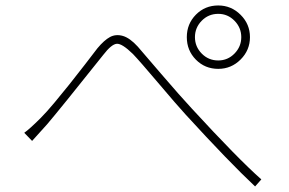

<svg xmlns="http://www.w3.org/2000/svg" viewBox="-20 -714 1040 692"><path d="M766.6 -496.1Q800.8 -496.1 825.2 -521Q849.6 -545.9 849.6 -580.1Q849.6 -614.3 825.2 -639.2Q800.8 -664.1 766.6 -664.1Q731.4 -664.1 707 -639.2Q682.6 -614.3 682.6 -580.1Q682.6 -545.9 707 -521Q731.4 -496.1 766.6 -496.1ZM766.6 -694.3Q813.5 -694.3 847.2 -660.6Q880.9 -627 880.9 -580.1Q880.9 -533.2 847.2 -499.5Q813.5 -465.8 766.6 -465.8Q718.8 -465.8 686 -499Q653.3 -532.2 653.3 -580.1Q653.3 -627.9 686 -661.1Q718.8 -694.3 766.6 -694.3ZM95.7 -206.1 67.4 -235.4Q86.9 -249 127 -289.1Q147.5 -309.6 177.2 -345.2Q207 -380.9 229.5 -409.2Q252 -437.5 286.1 -481.4Q320.3 -525.4 331.1 -540Q355.5 -569.3 376.5 -580.6Q397.5 -591.8 422.9 -584.5Q448.2 -577.1 476.6 -545.9Q488.3 -532.2 559.6 -449.2Q630.9 -366.2 670.9 -323.2Q838.9 -140.6 921.9 -67.4L899.4 -42Q806.6 -128.9 648.4 -301.8Q617.2 -335.9 550.3 -415Q483.4 -494.1 459 -519.5Q419.9 -557.6 400.9 -556.2Q381.8 -554.7 352.5 -516.6Q195.3 -319.3 149.4 -265.6Q126 -240.2 95.7 -206.1Z"/></svg>

Font: GenEi Gothic M ExtraLight
Style: Regular
Weight: 200
Designer: o_tamon (Modified); [Source Han Sans]
Ryoko NISHIZUKA  (kana & ideographs); Paul D. Hunt (Latin, Greek & Cyrillic); Wenl
Version: Version 1.1a;Original Version 1.004